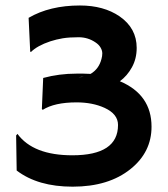

<svg xmlns="http://www.w3.org/2000/svg" viewBox="-20 -682 623 714"><path d="M425.8 -379.9Q543.5 -330.1 543.5 -210.9Q543.5 -116.2 465.8 -53.7Q384.3 12.2 250 12.2Q120.6 12.2 42 -47.9L40 -178.2L44.9 -184.1Q103.5 -104.5 249 -104.5Q418.9 -104.5 418.9 -217.3Q418.9 -257.8 369.1 -280.8Q324.2 -301.3 264.6 -301.3Q182.6 -301.3 138.7 -273.4L135.7 -276.9L140.6 -392.1Q199.7 -408.2 264.6 -408.2H290Q303.7 -408.2 316.9 -407.2Q348.1 -425.8 357.4 -462.9Q360.4 -473.1 360.4 -483.6Q360.4 -494.1 354 -505.1Q347.7 -516.1 335 -524.4Q307.1 -543.5 272.2 -543.5Q237.3 -543.5 213.4 -539.6Q189.5 -535.6 167 -528.3Q118.7 -512.2 94.7 -488.3L92.3 -490.7L86.4 -615.7Q165 -661.6 277.3 -661.6Q365.7 -661.6 424.8 -621.1Q488.3 -577.1 488.3 -503.9Q488.3 -463.9 470.7 -431.9Q453.1 -399.9 425.8 -379.9ZM271.5 -395Q283.7 -395 292 -397Z"/></svg>

Font: HammersmithOne
Style: Regular
Weight: 400
Designer: Nicole Fally
Foundry: Nicole Fally
Version: Version 1.003